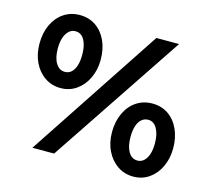

<svg xmlns="http://www.w3.org/2000/svg" viewBox="-103 -838 1087 973"><g transform="rotate(15 440.5 -351.5)"><path d="M142 0 605 -700H724L256 0ZM201 -329Q154 -329 117.5 -354Q81 -379 60.5 -422Q40 -465 40 -520Q40 -576 60.5 -619.5Q81 -663 117.5 -687.5Q154 -712 201 -712Q249 -712 285 -687.5Q321 -663 341 -619.5Q361 -576 361 -520Q361 -466 340 -422.5Q319 -379 283 -354Q247 -329 201 -329ZM201 -414Q221 -414 235 -427Q249 -440 256.5 -463.5Q264 -487 264 -520Q264 -553 256.5 -577Q249 -601 235 -614Q221 -627 201 -627Q181 -627 166.5 -613.5Q152 -600 144 -576.5Q136 -553 136 -520Q136 -471 153.5 -442.5Q171 -414 201 -414ZM673 9Q626 9 589.5 -16Q553 -41 532 -84Q511 -127 511 -182Q511 -237 531.5 -281Q552 -325 588.5 -349.5Q625 -374 673 -374Q720 -374 756 -349.5Q792 -325 812 -281Q832 -237 832 -182Q832 -128 811.5 -84.5Q791 -41 755 -16Q719 9 673 9ZM673 -75Q692 -75 706.5 -88.5Q721 -102 728.5 -125.5Q736 -149 736 -182Q736 -230 719 -259.5Q702 -289 673 -289Q653 -289 638 -276Q623 -263 615.5 -238.5Q608 -214 608 -182Q608 -133 625 -104Q642 -75 673 -75Z"/></g></svg>

Font: Readex Pro Medium
Style: Regular
Weight: 500
Designer: Bonnie Shaver-Troup, Thomas Jockin
Foundry: Lexend
Version: Version 1.204